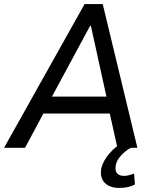

<svg xmlns="http://www.w3.org/2000/svg" viewBox="-30 -725 764 942"><path d="M-10 0 385 -705H474L644 0H546L501 -202L540 -168H151L201 -202L93 0ZM412 -598 213 -229 196 -251H522L497 -229L416 -598ZM556 197Q508 197 483.5 171.5Q459 146 467 100Q477 62 508 26.5Q539 -9 586 -35L612 0Q598 7 582.5 20Q567 33 554.5 49.5Q542 66 538 86Q533 114 545 126Q557 138 578 138Q589 138 601 135Q613 132 628 127L632 180Q617 188 598.5 192.5Q580 197 556 197Z"/></svg>

Font: Nunito Sans 7pt SemiCondensed Medium
Style: Italic
Weight: 500
Width: 4
Italic angle: -9°
Designer: Vernon Adams
Foundry: Vernon Adams
Version: Version 3.101;gftools[0.9.27]